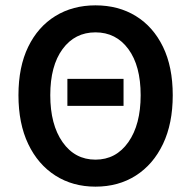

<svg xmlns="http://www.w3.org/2000/svg" viewBox="-20 -686 714 718"><path d="M232 -290V-391H442V-290ZM337 12Q252 12 187 -29.5Q122 -71 85.5 -147.5Q49 -224 49 -330Q49 -436 85.5 -511Q122 -586 187 -626Q252 -666 337 -666Q423 -666 488 -626Q553 -586 589.5 -511Q626 -436 626 -330Q626 -224 589.5 -147.5Q553 -71 488 -29.5Q423 12 337 12ZM337 -89Q414 -89 460 -154.5Q506 -220 506 -330Q506 -440 460 -502.5Q414 -565 337 -565Q260 -565 214 -502.5Q168 -440 168 -330Q168 -220 214 -154.5Q260 -89 337 -89Z"/></svg>

Font: Source Sans Pro SemiBold
Style: Regular
Weight: 600
Designer: Paul D. Hunt
Foundry: Adobe Systems Incorporated
Version: Version 2.045;hotconv 1.0.109;makeotfexe 2.5.65596